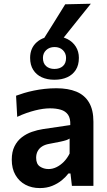

<svg xmlns="http://www.w3.org/2000/svg" viewBox="-20 -972 560 1004"><path d="M188 11.5Q146 11.5 113 -6Q80 -23.5 60.8 -56.8Q41.5 -90 41.5 -137Q41.5 -178.5 56 -207.2Q70.5 -236 94.2 -254.2Q118 -272.5 146.8 -282.5Q175.5 -292.5 205 -297L347.5 -318Q349 -353 335.8 -372Q322.5 -391 298 -398.2Q273.5 -405.5 241.5 -405.5Q224.5 -405.5 204.8 -402.8Q185 -400 163.2 -394.5Q141.5 -389 118 -380.8Q94.5 -372.5 70 -361L64 -471.5Q82.5 -478.5 105.8 -485.5Q129 -492.5 156.5 -498.2Q184 -504 213.8 -507.2Q243.5 -510.5 275 -510.5Q336 -510.5 379.2 -492.8Q422.5 -475 445.5 -436.2Q468.5 -397.5 468.5 -335.5Q468.5 -311.5 468.5 -276Q468.5 -240.5 468.5 -211V-156Q468.5 -119.5 468.5 -81.8Q468.5 -44 468.5 0H356L348.5 -65H338Q324 -46.5 303 -29.2Q282 -12 253.2 -0.2Q224.5 11.5 188 11.5ZM234 -88Q255 -88 275.5 -98Q296 -108 313.8 -126Q331.5 -144 344 -169V-247.5Q337.5 -243 326.8 -239.2Q316 -235.5 295 -231Q274 -226.5 236 -219.5Q214.5 -215.5 199.8 -206Q185 -196.5 177 -181.5Q169 -166.5 169 -147Q169 -114.5 188.8 -101.2Q208.5 -88 234 -88ZM264.5 -555Q226.5 -555 198.2 -568Q170 -581 153.8 -606.5Q137.5 -632 137.5 -669.5Q137.5 -721 172.8 -751.8Q208 -782.5 265.5 -782.5Q303.5 -782.5 332 -768Q360.5 -753.5 376.5 -728Q392.5 -702.5 392.5 -669.5Q392.5 -631.5 376.2 -606.2Q360 -581 331.5 -568Q303 -555 264.5 -555ZM264.5 -611.5Q292 -611.5 308.8 -626.2Q325.5 -641 325.5 -669Q325.5 -693.5 308.8 -709.8Q292 -726 265.5 -726Q238.5 -726 221.5 -710Q204.5 -694 204.5 -669Q204.5 -641 221.2 -626.2Q238 -611.5 264.5 -611.5ZM193 -744.5Q225.5 -796 257.5 -847.2Q289.5 -898.5 321 -949.5L455 -952.5Q426.5 -917 398.5 -882.2Q370.5 -847.5 343.5 -813.5Q316.5 -779.5 289.5 -746Z"/></svg>

Font: Commissioner Thin SemiBold
Style: Regular
Weight: 600
Version: Version 1.000